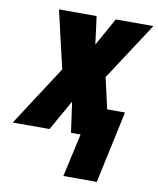

<svg xmlns="http://www.w3.org/2000/svg" viewBox="-138 -619 733 889"><g transform="rotate(10 229.0 -175.0)"><path d="M221 203H378L451 -136H367L334 -282L511 -553H334L261 -422L244 -553H67L130 -282L-53 0H120L201 -143L221 0H266Z"/></g></svg>

Font: Noto Sans UI Condensed Black
Style: Italic
Weight: 900
Width: 3
Italic angle: -192°
Designer: Monotype Design Team
Foundry: Monotype Imaging Inc.
Version: Version 1.901